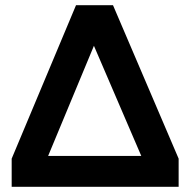

<svg xmlns="http://www.w3.org/2000/svg" viewBox="-20 -720 733 740"><path d="M25 0V-108.5L273 -700H415.5L668.5 -108.5V0ZM165.5 -119H524.5L342 -543.5Z"/></svg>

Font: Geologica Thin Roman Medium
Style: Regular
Weight: 500
Version: Version 1.010;gftools[0.9.28]